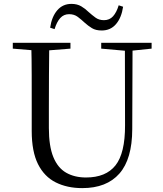

<svg xmlns="http://www.w3.org/2000/svg" viewBox="-20 -947 837 983"><path d="M236.7 -805.2Q244.9 -861.4 273.1 -894.3Q301.3 -927.1 345.6 -927.1Q374.9 -927.1 395.8 -914.8Q416.7 -902.4 432.9 -886.2Q451.1 -869.9 469 -856.8Q486.8 -843.7 512.4 -843.7Q540.7 -843.7 558.7 -863.5Q576.7 -883.4 587.7 -919.9L610.3 -912.5Q601.9 -856.1 573.9 -823.5Q545.9 -790.9 500.7 -790.9Q470.3 -790.9 450.7 -802.9Q431.1 -814.9 414.1 -830.3Q396.7 -846.6 378.3 -860.5Q360 -874.4 333.7 -874.4Q306.4 -874.4 288.4 -854.5Q270.4 -834.5 259.4 -797.8ZM401.2 16.1Q323.9 16.1 265.4 -13.2Q206.9 -42.4 174.6 -106.7Q142.4 -171.1 142.4 -276.5V-391Q142.4 -475.8 142.3 -560.2Q142.2 -644.6 140 -728H232.2Q231.2 -645.4 230.7 -561.2Q230.2 -477 230.2 -391V-291.5Q230.2 -198.9 253 -143.1Q275.8 -87.3 318.7 -62.8Q361.7 -38.3 420.2 -38.3Q522.2 -38.3 571.4 -100.5Q620.6 -162.6 620.2 -305.7L619.4 -728H658.7L657.1 -285.6Q656.7 -132.5 591.2 -58.2Q525.7 16.1 401.2 16.1ZM45.5 -698V-728H340.7V-698L201.1 -686.9H179.8ZM498.2 -698V-728H756.2V-698L647.1 -686.7H626.2Z"/></svg>

Font: Noto Serif JP
Style: Regular
Weight: 200
Designer: Ryoko NISHIZUKA 西塚涼子 (kana & ideographs); Frank Grießhammer (Latin, Greek & Cyrillic); Wenlong ZHANG 张文龙 (bopomofo); San
Foundry: Adobe
Version: Version 2.001;hotconv 1.1.0;makeotfexe 2.6.0